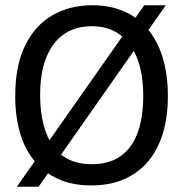

<svg xmlns="http://www.w3.org/2000/svg" viewBox="-20 -696 699 732"><path d="M44 16 530 -676H612L127 16ZM328 11Q257 11 203 -13Q149 -37 112 -81.5Q75 -126 56.5 -189Q38 -252 38 -329Q38 -445 75.5 -522Q113 -599 179.5 -637.5Q246 -676 331 -676Q398 -676 451 -653.5Q504 -631 542 -586.5Q580 -542 600 -477Q620 -412 620 -329Q620 -251 601 -188Q582 -125 545 -81Q508 -37 453.5 -13Q399 11 328 11ZM329 -70Q396 -70 439.5 -100.5Q483 -131 504.5 -189.5Q526 -248 526 -330Q526 -415 503 -474Q480 -533 436.5 -564.5Q393 -596 330 -596Q267 -596 223 -565Q179 -534 156 -475.5Q133 -417 133 -335Q133 -270 146 -220.5Q159 -171 183.5 -137.5Q208 -104 244.5 -87Q281 -70 329 -70Z"/></svg>

Font: Bricolage Grotesque 96pt
Style: Regular
Weight: 400
Version: Version 1.001;gftools[0.9.33.dev8+g029e19f]